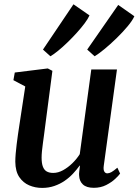

<svg xmlns="http://www.w3.org/2000/svg" viewBox="-20 -886 661 916"><path d="M181 10.5Q148 10.5 119.2 -1.8Q90.5 -14 72 -41.2Q53.5 -68.5 53 -114.5Q53 -131.5 54.8 -152.8Q56.5 -174 59.5 -197.5Q62.5 -221 65.8 -244.8Q69 -268.5 72.5 -289.5L100.5 -473.5L44 -503.5L50.5 -540L208 -559.5L230 -548L196 -288Q193.5 -267 190.5 -245.5Q187.5 -224 184.8 -203.5Q182 -183 180.2 -165.2Q178.5 -147.5 178.5 -134Q178.5 -106.5 184.8 -90.5Q191 -74.5 203.2 -67.8Q215.5 -61 234 -61Q257.5 -61 281 -74Q304.5 -87 325.2 -107.2Q346 -127.5 360.5 -150.5L415.5 -554.5H538L475 -95Q472.5 -76.5 477.5 -67.8Q482.5 -59 492 -59Q501 -59 511.8 -65Q522.5 -71 540 -86L553 -58Q547 -49 529.8 -32.8Q512.5 -16.5 486.5 -3.2Q460.5 10 427.5 10Q392.5 10 375.5 -6Q358.5 -22 357.5 -48.5Q357 -51.5 357.2 -56.8Q357.5 -62 358.2 -68.8Q359 -75.5 360 -82.5Q361 -89.5 361.5 -95.5L360 -96Q346 -76.5 328.2 -57.5Q310.5 -38.5 288.2 -23.2Q266 -8 239.2 1.2Q212.5 10.5 181 10.5ZM220.5 -617.5 185 -649.5 330.5 -865.5 407 -812.5Q400 -796.5 384 -775Q368 -753.5 346.5 -729.8Q325 -706 302 -683.8Q279 -661.5 257.5 -644Q236 -626.5 220.5 -617.5ZM431.5 -617.5 396 -649.5 544 -862.5 621 -808.5Q612 -788 588.5 -760Q565 -732 535.5 -703.2Q506 -674.5 478 -651.5Q450 -628.5 431.5 -617.5Z"/></svg>

Font: Merriweather 36pt SemiBold
Style: Italic
Weight: 600
Italic angle: -7.8°
Version: Version 2.101